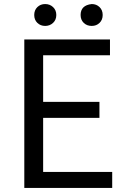

<svg xmlns="http://www.w3.org/2000/svg" viewBox="-20 -928 628 948"><path d="M534 0H100V-733H523V-655H193V-425H471V-346H193V-79H534ZM203 -800Q180 -800 164.5 -815Q149 -830 149 -854Q149 -878 164.5 -893Q180 -908 203 -908Q226 -908 242 -893Q258 -878 258 -854Q258 -830 242 -815Q226 -800 203 -800ZM433 -800Q409 -800 393.5 -815Q378 -830 378 -854Q378 -902 433 -908Q456 -908 471.5 -893Q487 -878 487 -854Q487 -830 471.5 -815Q456 -800 433 -800Z"/></svg>

Font: Source Han Sans & Saira Hybrid
Style: Regular
Weight: 400
Designer: Ryoko NISHIZUKA 西塚涼子 (kana & ideographs); Paul D. Hunt (Latin, Greek & Cyrillic); Wenlong ZHANG 张文龙 (bopomofo); Sandoll 
Foundry: Adobe Systems Incorporated
Version: Version 1.00;August 2, 2021;FontCreator 13.0.0.2675 64-bit